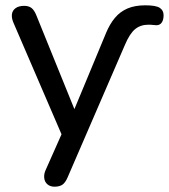

<svg xmlns="http://www.w3.org/2000/svg" viewBox="-20 -516 636 723"><path d="M185 187Q169 187 158.5 178Q148 169 146.5 154Q145 139 152 124L220 -29V9L30 -432Q23 -449 25 -463Q27 -477 39 -485.5Q51 -494 71 -494Q88 -494 98.5 -486Q109 -478 117 -458L274 -71H246L379 -391Q393 -425 412.5 -448.5Q432 -472 460 -484Q488 -496 527 -496Q567 -496 581.5 -486.5Q596 -477 596 -459Q596 -441 589 -431Q582 -421 569 -421Q564 -421 556.5 -422Q549 -423 539 -423Q509 -423 488.5 -406Q468 -389 450 -346L235 151Q226 172 215 179.5Q204 187 185 187Z"/></svg>

Font: Nunito ExtraLight Medium
Style: Regular
Weight: 500
Version: Version 3.602